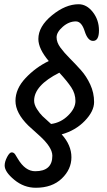

<svg xmlns="http://www.w3.org/2000/svg" viewBox="-20 -779 504 906"><path d="M338 -678Q305 -678 276 -652.5Q247 -627 247 -603Q247 -579 265 -554.5Q283 -530 309.5 -503.5Q336 -477 362 -448Q388 -419 406 -380Q424 -341 424 -297.5Q424 -254 380 -208.5Q336 -163 271 -145Q317 -94 317 -37Q317 20 271.5 63.5Q226 107 149 107Q93 107 47.5 69.5Q2 32 2 2Q2 -16 13.5 -38Q25 -60 35 -60Q45 -60 51.5 -50.5Q58 -41 64 -30Q99 29 146 29Q227 29 227 -44Q227 -84 166 -139Q140 -162 114 -186Q53 -246 53 -303Q53 -360 100.5 -410.5Q148 -461 210 -491Q161 -549 161 -595Q161 -654 225 -706.5Q289 -759 351 -759Q389 -759 418 -722Q447 -685 447 -635.5Q447 -586 419 -586Q394 -586 379.5 -632Q365 -678 338 -678ZM260 -436Q141 -376 141 -304Q141 -285 154.5 -264Q168 -243 180.5 -231Q193 -219 221 -194Q267 -200 301.5 -234Q336 -268 336 -302.5Q336 -337 316.5 -366.5Q297 -396 260 -436Z"/></svg>

Font: Kalam
Style: Regular
Weight: 400
Designer: Lipi Raval (Devanagari and Latin), Jonny Pinhorn (Latin)
Foundry: Indian Type Foundry
Version: Version 2.001;PS 1.0;hotconv 1.0.79;makeotf.lib2.5.61930; tt